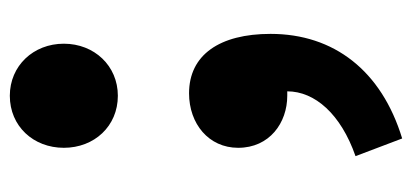

<svg xmlns="http://www.w3.org/2000/svg" viewBox="-244 -368 839 391"><g transform="rotate(-90 175.5 -172.5)"><path d="M176 -352C237 -352 282 -400 282 -462C282 -524 237 -572 176 -572C114 -572 70 -524 70 -462C70 -400 114 -352 176 -352ZM185 -7C185 49 139 102 53 132L89 227C227 185 302 88 302 -41C302 -145 259 -207 181 -207C119 -207 70 -167 70 -107C70 -43 121 -7 176 -7Z"/></g></svg>

Font: Noto Sans T Chinese Black
Style: Bold
Weight: 900
Designer: Ryoko NISHIZUKA (kana & ideographs); Paul D. Hunt (Latin, Greek & Cyrillic); Wenlong ZHANG (bopomofo); Sandoll Communica
Foundry: Adobe Systems Incorporated
Version: Version 1.000;PS 1;hotconv 1.0.78;makeotf.lib2.5.61930